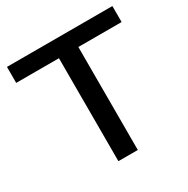

<svg xmlns="http://www.w3.org/2000/svg" viewBox="-165 -874 997 1019"><g transform="rotate(-30 333.5 -364.5)"><path d="M273 0V-643H392V0ZM11 -631V-729H657V-631Z"/></g></svg>

Font: Mona Sans Expanded Medium
Style: Regular
Weight: 500
Width: 7
Designer: Deni Anggara
Foundry: GitHub
Version: Version 2.000